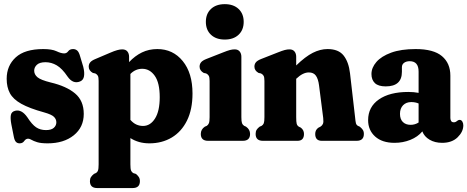

<svg xmlns="http://www.w3.org/2000/svg" viewBox="-20 -696 2310 949"><path d="M207.5 -53Q233.5 -53 246 -64.2Q258.5 -75.5 258.5 -91.5Q258.5 -106.5 247 -118.2Q235.5 -130 198 -140.5Q125.5 -160.5 85.2 -183Q45 -205.5 29 -235.2Q13 -265 13 -306.5Q13 -371.5 57.8 -412.5Q102.5 -453.5 194 -453.5Q236.5 -453.5 259.2 -442.8Q282 -432 297 -432Q309.5 -432 317.2 -442.8Q325 -453.5 341.5 -453.5Q353 -453.5 361.8 -446Q370.5 -438.5 376.5 -416L391.5 -366Q398.5 -338 395.2 -319Q392 -300 376 -293.5Q341 -279 314 -317.5Q287 -357.5 260.5 -373Q234 -388.5 205 -388.5Q176 -388.5 162.5 -376Q149 -363.5 149 -346.5Q149 -328 165.2 -314.2Q181.5 -300.5 230 -288.5Q308.5 -270 351.2 -234Q394 -198 394 -133Q394 -67 344.5 -27.2Q295 12.5 215.5 12.5Q182 12.5 163.8 6.8Q145.5 1 135.8 -4.8Q126 -10.5 119.5 -10.5Q107.5 -10.5 99.8 1Q92 12.5 77 12.5Q65.5 12.5 58.5 5Q51.5 -2.5 48 -21.5L36 -82Q30.5 -111.5 33.8 -127.8Q37 -144 55 -148.5Q87 -156.5 115 -116.5Q138 -80.5 158.5 -66.8Q179 -53 207.5 -53Z M618 -415.5V-389Q647 -420 681.5 -436.8Q716 -453.5 757.5 -453.5Q835 -453.5 883.2 -394.2Q931.5 -335 931.5 -234Q931.5 -155 904.2 -100Q877 -45 828.8 -16.2Q780.5 12.5 718 12.5Q665 12.5 624.5 -13.5V116.5Q624.5 138.5 627.8 146.8Q631 155 638.5 159.5L651.5 163.5Q660.5 170.5 666 178.8Q671.5 187 671.5 199.5Q671.5 233.5 635.5 233.5H460.5Q424.5 233.5 424.5 199.5Q424.5 187 429.8 179Q435 171 444.5 163.5L453.5 159.5Q461 155.5 464.2 147Q467.5 138.5 467.5 116.5V-296Q467.5 -314 463.8 -321.2Q460 -328.5 451 -333L439 -335.5Q418.5 -347 418.5 -366.5Q418.5 -379 426 -388Q433.5 -397 452 -404.5L522.5 -434.5Q545.5 -444.5 559.5 -448.2Q573.5 -452 584 -452Q601 -452 609.5 -441.8Q618 -431.5 618 -415.5ZM683 -356Q649.5 -356 624.5 -330.5V-103.5Q638.5 -87.5 654 -80.5Q669.5 -73.5 687 -73.5Q723 -73.5 746.2 -110.2Q769.5 -147 769.5 -215.5Q769.5 -286.5 745 -321.2Q720.5 -356 683 -356Z M1091 -500.5Q1048 -500.5 1022.8 -524.2Q997.5 -548 997.5 -588Q997.5 -628 1022.8 -651.8Q1048 -675.5 1091 -675.5Q1134 -675.5 1159.2 -651.8Q1184.5 -628 1184.5 -588Q1184.5 -548 1159.2 -524.2Q1134 -500.5 1091 -500.5ZM1173 -415.5V-117Q1173 -95.5 1176.2 -87Q1179.5 -78.5 1187 -74L1196 -70Q1216 -56 1216 -34Q1216 0 1180 0H1008.5Q972.5 0 972.5 -34Q972.5 -56.5 992.5 -70L1002 -74Q1009 -78.5 1012.5 -87Q1016 -95.5 1016 -117V-296Q1016 -314 1012 -321.2Q1008 -328.5 999 -333L987 -335.5Q966.5 -347 966.5 -366.5Q966.5 -379 973.8 -388Q981 -397 1000 -404.5L1081.5 -436.5Q1104 -445.5 1116.5 -448.8Q1129 -452 1140 -452Q1156 -452 1164.5 -441.8Q1173 -431.5 1173 -415.5Z M1444 -415.5V-372.5Q1489.5 -416.5 1526.2 -435Q1563 -453.5 1599 -453.5Q1653 -453.5 1678.2 -421.8Q1703.5 -390 1710 -334L1735 -117Q1737 -95.5 1739.2 -87Q1741.5 -78.5 1749 -74L1758 -70Q1767.5 -62.5 1773 -54.5Q1778.5 -46.5 1778.5 -34Q1778.5 0 1742.5 0H1570.5Q1538 0 1538 -34Q1538 -54 1554 -65L1564 -70Q1572 -75 1576 -83.5Q1580 -92 1577.5 -113L1557 -273.5Q1553 -305.5 1541.5 -321.8Q1530 -338 1506.5 -338Q1477 -338 1444.5 -307L1444 -306.5V-117Q1444 -93.5 1446.5 -84.2Q1449 -75 1457 -70L1467 -65Q1482.5 -53 1482.5 -34Q1482.5 0 1450.5 0H1279.5Q1243.5 0 1243.5 -34Q1243.5 -46.5 1248.5 -54.5Q1253.5 -62.5 1263.5 -70L1273 -74Q1280.5 -78.5 1283.8 -86.8Q1287 -95 1287 -117V-296Q1287 -314 1283 -321.2Q1279 -328.5 1270 -333L1258 -335.5Q1237.5 -347 1237.5 -366.5Q1237.5 -379 1244.8 -388Q1252 -397 1271 -404.5L1352.5 -436.5Q1375 -445.5 1387.5 -448.8Q1400 -452 1411 -452Q1427 -452 1435.5 -441.8Q1444 -431.5 1444 -415.5Z M1799.5 -102Q1799.5 -167.5 1852.8 -204.5Q1906 -241.5 1998.5 -241.5Q2025.5 -241.5 2049 -237V-342Q2049 -393.5 2005 -393.5Q1988 -393.5 1977.2 -385.5Q1966.5 -377.5 1966.5 -364V-341Q1966.5 -269 1886.5 -269Q1850 -269 1833 -285.2Q1816 -301.5 1816 -330Q1816 -361.5 1840.5 -389.8Q1865 -418 1913.5 -435.8Q1962 -453.5 2034.5 -453.5Q2123 -453.5 2164.5 -418.5Q2206 -383.5 2206 -322V-112.5Q2206 -104.5 2209.8 -98Q2213.5 -91.5 2223.5 -91.5Q2232 -91.5 2239.5 -98.5Q2246 -103.5 2251.5 -103.5Q2260 -103.5 2265 -95.5Q2270 -87.5 2270 -76.5Q2270 -45 2242 -17.5Q2214 10 2165.5 10Q2129.5 10 2103.2 -5.5Q2077 -21 2067.5 -46.5Q2045 -19.5 2008.5 -4.8Q1972 10 1930 10Q1869 10 1834.2 -21.2Q1799.5 -52.5 1799.5 -102ZM1957 -133.5Q1957 -107 1971.2 -93Q1985.5 -79 2009.5 -79Q2031 -79 2049 -90.5V-184.5Q2032.5 -191.5 2013 -191.5Q1987.5 -191.5 1972.2 -175.8Q1957 -160 1957 -133.5Z"/></svg>

Font: Fraunces 144pt S100
Style: Bold
Weight: 700
Version: Version 1.000; ttfautohint (v1.8.3)